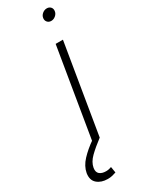

<svg xmlns="http://www.w3.org/2000/svg" viewBox="-310 -759 766 1003"><g transform="rotate(-30 72.5 -257.0)"><path d="M40 0 129.4 -539.1H173.3L84 0ZM13.2 208.5Q-25.9 208.5 -50 187.7Q-74.2 167 -67.9 126.5Q-61 88.4 -30 55.2Q1 22 45.9 -9.3L84 0Q41 32.2 11.7 60.8Q-17.6 89.4 -22.9 121.1Q-26.9 146 -12.9 157.5Q1 168.9 25.4 168.9Q34.2 168.9 42.5 167.2Q50.8 165.5 58.1 162.6L64 198.7Q53.2 202.6 40.5 205.6Q27.8 208.5 13.2 208.5ZM169.9 -654.3Q155.3 -654.3 146.7 -664.6Q138.2 -674.8 140.6 -689Q142.6 -703.1 154.8 -713.1Q167 -723.1 181.6 -723.1Q196.3 -723.1 204.8 -713.4Q213.4 -703.6 210.9 -689Q209 -674.8 196.8 -664.6Q184.6 -654.3 169.9 -654.3Z"/></g></svg>

Font: Inter 18pt ExtraLight
Style: Italic
Weight: 250
Italic angle: -9.3988°
Designer: Rasmus Andersson
Foundry: rsms
Version: Version 4.001;git-66647c0bb